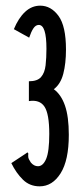

<svg xmlns="http://www.w3.org/2000/svg" viewBox="-20 -647 290 678"><path d="M120 11Q85 11 61 -12.5Q37 -36 20 -71L70 -104L77 -109L80 -105Q79 -97 80 -91Q81 -85 89 -73Q100 -60 114 -60Q132 -60 143 -86Q154 -112 154 -174Q154 -245 137 -270.5Q120 -296 82 -290V-360Q112 -360 125 -375Q138 -390 141 -416.5Q144 -443 144 -475Q144 -559 117 -559Q106 -559 98 -547Q90 -535 83 -514L29 -544Q45 -583 68.5 -605Q92 -627 122 -627Q160 -627 186.5 -591Q213 -555 213 -472Q213 -423 203.5 -386.5Q194 -350 170 -332Q196 -313 209.5 -274Q223 -235 223 -171Q223 -81 194 -35Q165 11 120 11Z"/></svg>

Font: Inconsolata UltraCondensed Bold
Style: Regular
Weight: 700
Width: 1
Monospace: yes
Designer: Raph Levien, Cyreal, Brenton Simpson
Foundry: Raph Levien, Cyreal, Google
Version: Version 3.001; ttfautohint (v1.8.2.53-6de2)